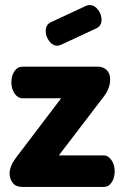

<svg xmlns="http://www.w3.org/2000/svg" viewBox="-20 -740 488 760"><path d="M213 -125H390Q408 -125 421 -106.5Q434 -88 434 -62Q434 -36 422 -18Q410 0 390 0H69Q43 0 30.5 -16Q18 -32 18 -54Q18 -83 45 -118L222 -351H69Q51 -351 38 -369.5Q25 -388 25 -414Q25 -440 37 -458Q49 -476 69 -476H368Q388 -476 402 -463Q416 -450 416 -425Q416 -391 391 -358ZM362 -628 222 -563Q212 -559 207 -559Q188 -559 174.5 -577.5Q161 -596 161 -617Q161 -642 181 -652L321 -717Q328 -720 335 -720Q354 -720 368 -701.5Q382 -683 382 -662Q382 -638 362 -628Z"/></svg>

Font: Dosis
Style: ExtraBold
Weight: 800
Designer: EdgarTolentino, PabloImpallari, IginoMarini
Foundry: EdgarTolentino, PabloImpallari, IginoMarini
Version: Version 1.007